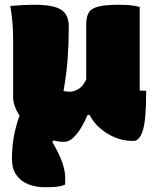

<svg xmlns="http://www.w3.org/2000/svg" viewBox="-20 -580 640 804"><path d="M125 -560Q202 -560 235 -540Q268 -520 268 -468V-464Q268 -400 263.5 -337Q259 -274 246 -199Q258 -196 272 -196Q290 -196 309 -207.5Q328 -219 341 -247V-477Q341 -511 352.5 -528.5Q364 -546 394 -553Q424 -560 480 -560Q505 -560 525.5 -558Q546 -556 565 -551V-201Q571 -200 580 -200H592V-187Q592 -80 578.5 -35Q565 10 539 10H534Q495 10 460 -5Q425 -20 397.5 -44.5Q370 -69 355 -99H347Q335 -71 319.5 -45Q304 -19 286 -2.5Q268 14 248 14Q227 14 204 8L199 14Q231 70 242 104Q253 138 253 165V193Q236 200 216 202Q196 204 166 204Q131 204 99.5 192Q68 180 49 153.5Q30 127 30 86Q30 39 37.5 -5Q45 -49 62 -96Q49 -115 42 -135Q35 -155 35 -174V-410Q35 -492 23 -555Q48 -557 73 -558.5Q98 -560 125 -560Z"/></svg>

Font: Recursive Mn Csl St XBk
Style: Regular
Weight: 1000
Monospace: yes
Version: Version 1.079;hotconv 1.0.112;makeotfexe 2.5.65598; ttfautoh